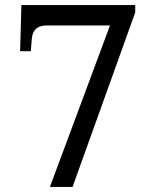

<svg xmlns="http://www.w3.org/2000/svg" viewBox="-20 -734 599 754"><path d="M176 0 412 -634H163Q110 -634 105 -583L101 -533H59L64 -714H511V-685L265 0Z"/></svg>

Font: Noto Serif Test
Style: Regular
Weight: 400
Version: Version 1.000